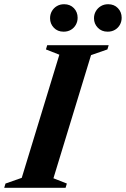

<svg xmlns="http://www.w3.org/2000/svg" viewBox="-51 -889 596 909"><path d="M230 -630 166.5 -655 172.5 -675H463.5L457.5 -655L380 -628L202 -45L265.5 -20L259.5 0H-31L-25 -20L52 -47ZM250 -739Q221.5 -739 203.8 -757.8Q186 -776.5 186 -802.5Q186 -821 194.5 -836Q203 -851 218 -860Q233 -869 252.5 -869Q281 -869 298.8 -850.5Q316.5 -832 316.5 -805Q316.5 -787 308.2 -772Q300 -757 285 -748Q270 -739 250 -739ZM458.5 -739Q430 -739 412 -757.8Q394 -776.5 394 -802.5Q394 -821 402.8 -836Q411.5 -851 426.5 -860Q441.5 -869 461 -869Q489.5 -869 507.2 -850.5Q525 -832 525 -805Q525 -787 516.8 -772Q508.5 -757 493.5 -748Q478.5 -739 458.5 -739Z"/></svg>

Font: Newsreader 24pt
Style: Bold Italic
Weight: 700
Italic angle: -17°
Designer: Hugues Gentile
Foundry: Production Type
Version: Version 1.003